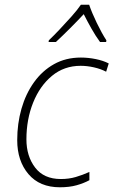

<svg xmlns="http://www.w3.org/2000/svg" viewBox="-20 -784 481 814"><path d="M234 10Q148 10 100.5 -46Q53 -102 53 -190Q53 -260 71 -323Q89 -386 124 -435Q159 -484 209 -512Q259 -540 323 -540Q354 -540 386 -533.5Q418 -527 441 -515L430 -480Q407 -492 378 -498.5Q349 -505 322 -505Q252 -505 200.5 -462.5Q149 -420 120.5 -349Q92 -278 92 -193Q92 -122 129 -73.5Q166 -25 238 -25Q272 -25 301 -33.5Q330 -42 359 -55V-20Q335 -7 304.5 1.5Q274 10 234 10ZM186 -606 187 -613Q207 -632 233 -659.5Q259 -687 283.5 -714.5Q308 -742 323 -764H358Q369 -731 390 -687.5Q411 -644 431 -613L430 -606H404Q385 -632 367 -664Q349 -696 335 -724Q309 -696 277 -664Q245 -632 217 -606Z"/></svg>

Font: Noto Sans Disp ExtLt
Style: Italic
Weight: 200
Italic angle: -12°
Designer: Monotype Design Team
Foundry: Monotype Imaging Inc.
Version: Version 2.000;GOOG;noto-source:20170915:90ef993387c0